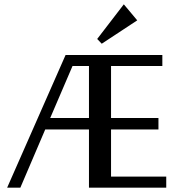

<svg xmlns="http://www.w3.org/2000/svg" viewBox="-20 -867 819 887"><path d="M748 -51V0H391V-269H189L74 0H13L283 -613H730V-562H493V-322H712V-269H493V-51ZM391 -322V-562H315L212 -322ZM552 -847 614 -773 450 -665 429 -687Z"/></svg>

Font: Arya
Style: Regular
Weight: 400
Designer: Eduardo Rodriguez Tunni, Modular Infotech
Foundry: Eduardo Rodriguez Tunni, Modular Infotech
Version: Version 1.002